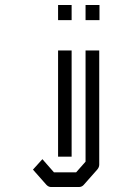

<svg xmlns="http://www.w3.org/2000/svg" viewBox="-20 -679 526 772"><path d="M213.5 -659H268V-598H213.5ZM213.5 -476H268V-49H213.5ZM379 -17Q379 -6 370 4L316 65Q308.5 73 297 73H185.5Q175 73 166.5 64L112.5 3L150.5 -39L197 14H286L324 -29V-476H379ZM324 -659H380V-598H324Z"/></svg>

Font: 3270 Nerd Font Mono SemCond
Style: Regular
Weight: 400
Monospace: yes
Version: Version 3.0.1;Nerd Fonts 3.1.1